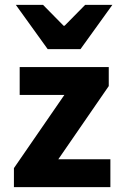

<svg xmlns="http://www.w3.org/2000/svg" viewBox="-20 -773 500 793"><path d="M37.5 0V-78.6L245.8 -380.8H61.3V-496.1H429.2V-417.5L220.9 -115.3H435.9V0ZM177 -570 45.3 -753H157.7L242.7 -666.6H246.7L331.8 -753H444.2L312.4 -570Z"/></svg>

Font: Source Sans 3 VF
Style: Regular
Weight: 200
Designer: Paul D. Hunt
Foundry: Adobe
Version: Version 3.046;hotconv 1.0.118;makeotfexe 2.5.65603